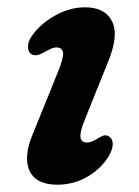

<svg xmlns="http://www.w3.org/2000/svg" viewBox="-20 -494 380 526"><path d="M218.5 -103.5Q230.5 -103.5 250 -116Q258.5 -121.5 265.8 -123Q273 -124.5 280.5 -119Q288.5 -113 288.8 -99.8Q289 -86.5 279.5 -69Q260 -34.5 221.8 -11.2Q183.5 12 137 12Q78.5 12 60.8 -26.5Q43 -65 71.5 -131L138 -295Q154.5 -335 152.8 -349.5Q151 -364 134.5 -364Q127 -364 119 -360.2Q111 -356.5 100.5 -350.5Q78.5 -338 66 -345.5Q57 -351.5 56.5 -365.2Q56 -379 67 -395Q88.5 -427 129.2 -450.5Q170 -474 213.5 -474Q267.5 -474 287 -435.5Q306.5 -397 275 -322L212.5 -166.5Q198.5 -132.5 200.5 -118Q202.5 -103.5 218.5 -103.5Z"/></svg>

Font: Fraunces 9pt S100 SemiBold
Style: Italic
Weight: 600
Italic angle: -16°
Version: Version 1.000; ttfautohint (v1.8.3)